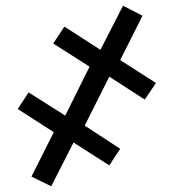

<svg xmlns="http://www.w3.org/2000/svg" viewBox="-20 -649 608 671"><path d="M410 -629 478 -594 400 -439 525 -359 486 -301 362 -381 276 -210 400 -129 362 -71 237 -151 159 2 90 -32 168 -187 42 -268 80 -326 208 -245 293 -416 166 -497 205 -556 331 -475Z"/></svg>

Font: Noto Sans Display Medium
Style: Regular
Weight: 500
Designer: Monotype Design Team
Foundry: Monotype Imaging Inc.
Version: Version 1.900